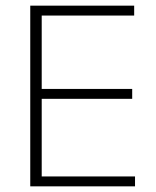

<svg xmlns="http://www.w3.org/2000/svg" viewBox="-20 -659 552 679"><path d="M87 0V-639H127.5V0ZM99.5 0V-35H457.5V0ZM109.5 -309.5V-344.5H447.5V-309.5ZM98.5 -604V-639H454.5V-604Z"/></svg>

Font: Anek Telugu Medium ExtraLight
Style: Regular
Weight: 250
Version: Version 1.003